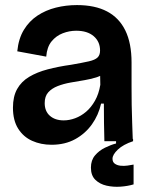

<svg xmlns="http://www.w3.org/2000/svg" viewBox="-20 -556 586 756"><path d="M183 14Q141 14 106.5 -1.5Q72 -17 51.5 -49.5Q31 -82 31 -132Q31 -176 47.5 -205.5Q64 -235 95 -253.5Q126 -272 168 -283Q210 -294 260 -301Q306 -309 330 -314.5Q354 -320 364 -329.5Q374 -339 374 -357Q374 -392 349 -413.5Q324 -435 280 -435Q253 -435 227 -425Q201 -415 183 -393Q165 -371 162 -333L48 -354Q53 -404 74 -438.5Q95 -473 127.5 -494.5Q160 -516 200 -526Q240 -536 283 -536Q354 -536 401.5 -511Q449 -486 473.5 -436Q498 -386 498 -310V-214Q498 -179 498.5 -143Q499 -107 500.5 -71Q502 -35 503 0H391Q390 -35 389.5 -71.5Q389 -108 389 -148H378Q368 -103 342 -66.5Q316 -30 276 -8Q236 14 183 14ZM231 -82Q253 -82 276 -90.5Q299 -99 319 -116Q339 -133 354 -159.5Q369 -186 375 -222L374 -274L400 -275Q387 -261 364 -253Q341 -245 313.5 -240.5Q286 -236 258 -231Q230 -226 207 -217Q184 -208 170 -192.5Q156 -177 156 -150Q156 -118 176.5 -100Q197 -82 231 -82ZM506 170Q483 177 454.5 179Q426 181 399.5 175Q373 169 355.5 152Q338 135 338 104Q338 75 354 56Q370 37 393.5 25.5Q417 14 437 9V-8L504 -9V0Q465 13 444 33Q423 53 423 69Q423 82 432 88.5Q441 95 454.5 96.5Q468 98 482 96Q496 94 506 92Z"/></svg>

Font: Bricolage Grotesque 60pt SemiBold
Style: Regular
Weight: 600
Version: Version 1.001;gftools[0.9.33.dev8+g029e19f]